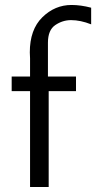

<svg xmlns="http://www.w3.org/2000/svg" viewBox="-20 -753 387 773"><path d="M27 -386V-445H101V-518Q101 -522 100.5 -530Q100 -538 100 -542Q100 -634 150.5 -683.5Q201 -733 268 -733Q305 -733 347 -722V-655Q304 -672 266 -672Q232 -672 202.5 -652Q173 -632 173 -581V-445H286V-386H176V0H101V-386Z"/></svg>

Font: CMU Sans Serif
Style: Medium
Weight: 500
Version: Version 0.7.0